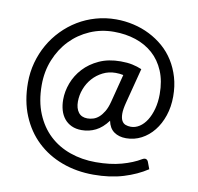

<svg xmlns="http://www.w3.org/2000/svg" viewBox="-86 -772 1011 982"><g transform="rotate(10 419.0 -281.0)"><path d="M524 -408.5Q505 -412.5 484 -412.5Q448 -412.5 417.8 -397.2Q387.5 -382 365.5 -357.2Q343.5 -332.5 331.2 -300.2Q319 -268 319 -234.5Q319 -199.5 334.8 -178.8Q350.5 -158 381.5 -158Q396.5 -158 411.8 -162.8Q427 -167.5 440.8 -179.5Q454.5 -191.5 466.5 -211.5Q478.5 -231.5 486.5 -262.5ZM562.5 -272Q553 -235.5 553.2 -212.8Q553.5 -190 560.5 -177Q567.5 -164 580 -159.2Q592.5 -154.5 607.5 -154.5Q631 -154.5 652.2 -168.2Q673.5 -182 689.5 -207.2Q705.5 -232.5 715 -267.5Q724.5 -302.5 724.5 -344.5Q724.5 -412.5 702.8 -464Q681 -515.5 642.8 -549.5Q604.5 -583.5 552.5 -600.8Q500.5 -618 439.5 -618Q373 -618 315 -592.8Q257 -567.5 214.2 -523Q171.5 -478.5 146.8 -417.8Q122 -357 122 -286Q122 -202 148.5 -138Q175 -74 220.8 -31.2Q266.5 11.5 328.5 33.2Q390.5 55 461.5 55Q537.5 55 595.5 39Q653.5 23 694 -1.5Q705 -8 713 -5.5Q721 -3 725 7L738.5 43Q685.5 78 616.5 99Q547.5 120 461.5 120Q373.5 120 298.5 92.2Q223.5 64.5 168.2 12.2Q113 -40 81.8 -115.2Q50.5 -190.5 50.5 -286Q50.5 -340 64.2 -390.5Q78 -441 103 -485Q128 -529 163.5 -565.5Q199 -602 242 -628Q285 -654 335 -668.2Q385 -682.5 439.5 -682.5Q486 -682.5 530.5 -672.2Q575 -662 614.2 -642.2Q653.5 -622.5 686.8 -593.8Q720 -565 743.8 -527.2Q767.5 -489.5 781 -443.8Q794.5 -398 794.5 -344.5Q794.5 -290.5 779 -244.5Q763.5 -198.5 736.5 -164.8Q709.5 -131 672.8 -111.8Q636 -92.5 593.5 -92.5Q556 -92.5 530.8 -110.5Q505.5 -128.5 498 -166.5Q469 -127.5 435.2 -110.8Q401.5 -94 362.5 -94Q332.5 -94 310 -104.5Q287.5 -115 272.5 -133.5Q257.5 -152 250.2 -177.2Q243 -202.5 243 -232Q243 -274.5 259.2 -317.8Q275.5 -361 307.8 -396Q340 -431 388 -453Q436 -475 499.5 -475Q534 -475 560 -469.5Q586 -464 609.5 -454Z"/></g></svg>

Font: LatoLatin Medium
Style: Regular
Weight: 500
Designer: Lukasz Dziedzic with Adam Twardoch and Botio Nikoltchev
Foundry: tyPoland Lukasz Dziedzic
Version: Version 2.015; 2015-08-06; http://www.latofonts.com/